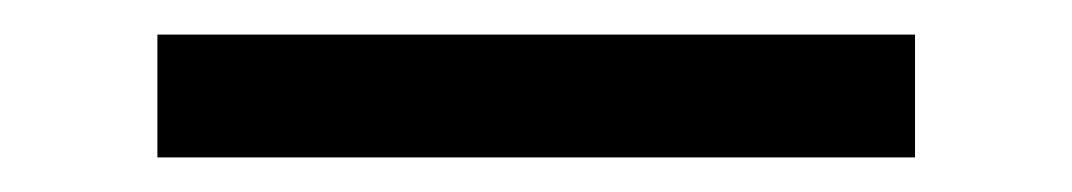

<svg xmlns="http://www.w3.org/2000/svg" viewBox="-20 50 620 111"><path d="M509 141V70H71V141Z"/></svg>

Font: Gamestation Text
Style: Bold
Weight: 400
Designer: Jonas Hecksher
Foundry: Jonas Hecksher, Playtypeª, e-types AS
Version: Version 1.003